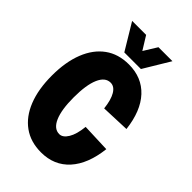

<svg xmlns="http://www.w3.org/2000/svg" viewBox="-272 -1026 1145 1145"><g transform="rotate(45 300.0 -453.5)"><path d="M306 16Q218 16 156 -28.5Q94 -73 61 -156Q28 -239 28 -354Q28 -469 61 -552.5Q94 -636 156 -681Q218 -726 306 -726Q416 -726 484 -653Q552 -580 568 -443L387 -436Q380 -501 359 -536.5Q338 -572 306 -572Q261 -572 236.5 -515.5Q212 -459 212 -354Q212 -250 236.5 -194Q261 -138 306 -138Q335 -138 357.5 -175Q380 -212 387 -280L568 -273Q552 -134 484 -59Q416 16 306 16ZM136 -923H254L306 -839L358 -923H476L376 -757H236Z"/></g></svg>

Font: Geist Mono Black
Style: Regular
Weight: 900
Monospace: yes
Designer: Basement.studio, Andrés Briganti, Mateo Zaragoza
Foundry: Basement.studio, Vercel, Andrés Briganti, Guido Ferreyra, Mateo Zaragoza
Version: Version 1.500; ttfautohint (v1.8.4.7-5d5b)